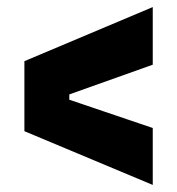

<svg xmlns="http://www.w3.org/2000/svg" viewBox="-20 -603 501 543"><path d="M412 -80 49 -232V-430L412 -583V-420L176 -336V-321L412 -241Z"/></svg>

Font: Bricolage Grotesque SemiCondensed ExtraBold
Style: Regular
Weight: 800
Width: 4
Designer: Mathieu Triay
Foundry: Atelier Triay
Version: Version 1.001;gftools[0.9.33.dev8+g029e19f]